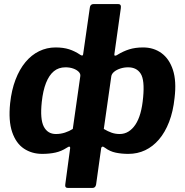

<svg xmlns="http://www.w3.org/2000/svg" viewBox="-20 -762 912 947"><path d="M315 165Q299 165 302 147L326 -31Q327 -37 323 -38.5Q319 -40 309 -33Q283 -16 253.5 -9.5Q224 -3 188 -3Q137 -3 98 -29Q59 -55 40 -110.5Q21 -166 30 -253Q37 -318 56.5 -369Q76 -420 105.5 -455.5Q135 -491 173 -509.5Q211 -528 254 -528Q292 -528 320.5 -519Q349 -510 377 -491Q389 -484 390 -494L423 -724Q425 -742 442 -742H563Q579 -742 576 -722L544 -494Q543 -488 547.5 -487.5Q552 -487 558 -491Q587 -509 617 -518.5Q647 -528 686 -528Q738 -528 776.5 -500Q815 -472 833 -417Q851 -362 841 -279Q834 -212 814 -160.5Q794 -109 764 -74Q734 -39 696 -21Q658 -3 613 -3Q580 -3 551 -9Q522 -15 498 -33Q489 -40 484.5 -38.5Q480 -37 479 -31L454 148Q451 165 436 165ZM256 -101Q279 -101 300.5 -108Q322 -115 339 -126L376 -386Q378 -398 368 -408Q358 -418 341 -424Q324 -430 303 -430Q269 -430 245.5 -410.5Q222 -391 207 -353Q192 -315 186 -259Q177 -174 196 -137.5Q215 -101 256 -101ZM570 -101Q594 -101 613.5 -113Q633 -125 648 -147.5Q663 -170 672.5 -203.5Q682 -237 686 -282Q694 -367 674 -398.5Q654 -430 612 -430Q592 -430 573.5 -424Q555 -418 543 -408Q531 -398 529 -386L492 -126Q512 -114 530.5 -107.5Q549 -101 570 -101Z"/></svg>

Font: Libre Franklin
Style: Bold Italic
Weight: 700
Italic angle: -8°
Designer: Pablo Impallari, Rodrigo Fuenzalida, Nhung Nguyen
Foundry: Impallari Type
Version: Version 3.000